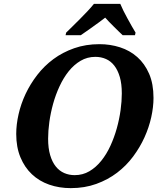

<svg xmlns="http://www.w3.org/2000/svg" viewBox="-20 -951 832 982"><path d="M63 -266.1Q63 -314 75 -366.7Q86.9 -419.4 110.8 -470.5Q134.8 -521.5 170.4 -567.6Q206.1 -613.8 253.2 -648.7Q300.3 -683.6 359.4 -704.3Q418.5 -725.1 488.8 -725.1Q543.9 -725.1 594 -709Q644 -692.9 682.1 -659.2Q720.2 -625.5 742.7 -573.7Q765.1 -522 765.1 -450.2Q765.1 -404.3 753.7 -352.1Q742.2 -299.8 719 -248.5Q695.8 -197.3 660.9 -150.4Q626 -103.5 578.9 -67.6Q531.7 -31.7 472.4 -10.3Q413.1 11.2 341.8 11.2Q282.7 11.2 231.7 -6.6Q180.7 -24.4 143.3 -59.6Q106 -94.7 84.5 -146.5Q63 -198.2 63 -266.1ZM226.1 -242.2Q226.1 -192.9 236.6 -157.5Q247.1 -122.1 265.4 -99.4Q283.7 -76.7 308.6 -65.9Q333.5 -55.2 361.8 -55.2Q403.3 -55.2 437.3 -75.2Q471.2 -95.2 498 -128.7Q524.9 -162.1 544.7 -205.3Q564.5 -248.5 577.4 -294.9Q590.3 -341.3 596.7 -387.5Q603 -433.6 603 -473.1Q603 -522 592.8 -557.1Q582.5 -592.3 564.7 -615.2Q546.9 -638.2 522 -649.2Q497.1 -660.2 467.8 -660.2Q426.3 -660.2 392.3 -640.1Q358.4 -620.1 331.5 -586.7Q304.7 -553.2 284.7 -510Q264.6 -466.8 251.7 -420.2Q238.8 -373.5 232.4 -327.4Q226.1 -281.2 226.1 -242.2ZM318.4 -784.2Q333 -798.3 351.6 -816.7Q370.1 -835 389.6 -854.5Q409.2 -874 427.7 -893.8Q446.3 -913.6 460.4 -931.2H595.2Q601.6 -915.5 611.3 -896Q621.1 -876.5 632.1 -856.4Q643.1 -836.4 653.8 -817.4Q664.6 -798.3 673.3 -784.2L670.4 -771H607.4Q598.6 -779.3 586.9 -790.5Q575.2 -801.8 563 -814Q550.8 -826.2 538.8 -838.4Q526.9 -850.6 518.1 -860.8Q504.9 -850.6 488.3 -838.4Q471.7 -826.2 454.6 -814Q437.5 -801.8 421.4 -790.5Q405.3 -779.3 393.1 -771H315.4Z"/></svg>

Font: Droid Serif
Style: Bold Italic
Weight: 700
Italic angle: -12°
Designer: Monotype Design team
Foundry: Monotype Imaging Inc.
Version: Version 1.03